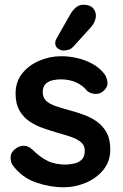

<svg xmlns="http://www.w3.org/2000/svg" viewBox="-20 -783 522 813"><path d="M34 -83Q24 -97 25 -119Q26 -141 51 -157Q67 -167 85 -165.5Q103 -164 120 -147Q149 -118 181 -102Q213 -86 261 -86Q276 -87 294 -90.5Q312 -94 325.5 -106.5Q339 -119 339 -145Q339 -167 324 -180Q309 -193 284.5 -202Q260 -211 230 -219Q199 -228 166.5 -239Q134 -250 107 -267.5Q80 -285 63 -314Q46 -343 46 -387Q46 -437 74 -472Q102 -507 146.5 -526Q191 -545 240 -545Q271 -545 305 -537.5Q339 -530 370 -513.5Q401 -497 422 -470Q433 -455 435 -434Q437 -413 416 -396Q401 -384 381 -385.5Q361 -387 348 -399Q331 -421 302.5 -434Q274 -447 237 -447Q222 -447 204.5 -443.5Q187 -440 174 -428.5Q161 -417 161 -392Q161 -369 176 -355.5Q191 -342 216.5 -333.5Q242 -325 271 -317Q301 -309 332 -298Q363 -287 389 -269Q415 -251 431 -222.5Q447 -194 447 -150Q447 -99 417 -63Q387 -27 342 -8.5Q297 10 250 10Q191 10 132 -10.5Q73 -31 34 -83ZM246 -569Q238 -569 225.5 -577.5Q213 -586 214 -602Q214 -611 220 -621L278 -723Q287 -739 301 -751Q315 -763 333 -763Q361 -763 374 -748.5Q387 -734 386 -713Q385 -703 380.5 -692Q376 -681 367 -670L291 -586Q281 -575 269 -572Q257 -569 246 -569Z"/></svg>

Font: Quicksand Light
Style: Bold
Weight: 700
Version: Version 3.004